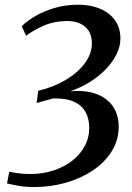

<svg xmlns="http://www.w3.org/2000/svg" viewBox="-20 -768 548 795"><path d="M121.5 6.5Q87 6.5 59.5 1.8Q32 -3 9 -8.5L18.5 -57Q36.5 -53 58.8 -50.2Q81 -47.5 106.5 -47.5Q155.5 -47.5 199.5 -61.5Q243.5 -75.5 277.2 -101.2Q311 -127 330.2 -162Q349.5 -197 349.5 -238.5Q349.5 -275.5 334.5 -303.5Q319.5 -331.5 287 -346.5Q254.5 -361.5 200.5 -360.5Q192 -358 178.5 -354.5Q165 -351 152 -347.2Q139 -343.5 132 -341.5L138 -392Q201.5 -407 252 -437Q302.5 -467 331.5 -506.5Q360.5 -546 360.5 -589Q360.5 -618.5 348 -639Q335.5 -659.5 312.5 -670.2Q289.5 -681 258.5 -681Q207 -681 164.2 -663Q121.5 -645 88 -620L70 -659.5Q91 -680.5 125.2 -700.8Q159.5 -721 205 -734.8Q250.5 -748.5 304.5 -748.5Q353.5 -748.5 392.8 -732.5Q432 -716.5 455.2 -685.2Q478.5 -654 478.5 -608.5Q478.5 -575.5 462.2 -542.8Q446 -510 417.5 -480.8Q389 -451.5 351.2 -428Q313.5 -404.5 270.5 -390Q321.5 -394.5 359 -385Q396.5 -375.5 421.5 -355.5Q446.5 -335.5 459 -307Q471.5 -278.5 471.5 -245Q471.5 -188 442.8 -141.8Q414 -95.5 364.2 -62.2Q314.5 -29 251.8 -11.2Q189 6.5 121.5 6.5Z"/></svg>

Font: Merriweather 60pt Medium
Style: Italic
Weight: 500
Italic angle: -7.8°
Version: Version 2.101